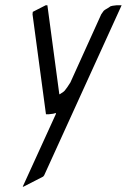

<svg xmlns="http://www.w3.org/2000/svg" viewBox="-20 -432 480 726"><path d="M65.9 273.9 190.9 0 191.9 -4.9 181.2 -2 165 0H153.8L103 -377.9L104 -387.2L152.8 -412.1H159.2L204.1 -77.1L205.1 -75.2L207 -76.2L221.2 -85.9L225.1 -89.8L234.9 -103L246.1 -120.1L362.8 -377.9L372.1 -391.1L377 -395L390.1 -402.8L397.9 -408.2L405.8 -410.2L420.9 -412.1H439.9L147 231L143.1 235.8L68.8 273.9Z"/></svg>

Font: Petahja
Style: Italic
Weight: 400
Designer: T. Christopher White
Version: Version 1.1